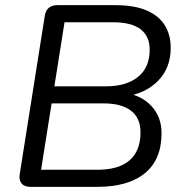

<svg xmlns="http://www.w3.org/2000/svg" viewBox="-20 -725 716 745"><path d="M97.7 0Q74.8 0 63.9 -12.9Q53 -25.7 56.4 -48.6L153.8 -663.7Q157.2 -684.6 169.6 -694.8Q182 -705 202.4 -705H427.8Q501 -705 548.7 -684.6Q596.4 -664.1 619.4 -626.9Q642.4 -589.7 642.4 -539.6Q642.4 -461.5 593.6 -411.7Q544.8 -361.9 464.1 -350.4V-365.3Q530.7 -354.4 568.7 -312.4Q606.8 -270.4 606.8 -208.4Q606.8 -105.4 542 -52.7Q477.2 0 358.2 0ZM139.4 -66.3H357.5Q441.4 -66.3 483.3 -103.3Q525.2 -140.4 525.2 -211.2Q525.2 -267.2 488.3 -295.5Q451.5 -323.8 381.8 -323.8H180.3ZM191 -390.1H391.7Q470.4 -390.1 515.6 -426.7Q560.8 -463.3 560.8 -532Q560.8 -584.1 525.7 -611.4Q490.5 -638.7 416.8 -638.7H230.4Z"/></svg>

Font: Nunito ExtraLight
Style: Italic
Weight: 200
Italic angle: -9°
Designer: Vernon Adams
Foundry: Vernon Adams
Version: Version 3.602